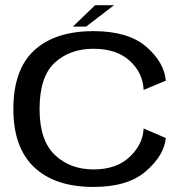

<svg xmlns="http://www.w3.org/2000/svg" viewBox="-20 -715 726 740"><path d="M340.5 5.5Q192.5 5.5 112 -70.2Q31.5 -146 31.5 -294.5Q31.5 -447 112 -521Q192.5 -595 340.5 -595Q474 -595 543.5 -535Q613 -475 619 -404L533.5 -368.5Q531 -434 480.2 -480.5Q429.5 -527 340.5 -527Q249 -527 190.8 -473.2Q132.5 -419.5 132.5 -294.5Q132.5 -174 191.2 -118Q250 -62 340.5 -62Q429 -62 480 -110.5Q531 -159 533.5 -220L619 -183Q613 -117 543.2 -55.8Q473.5 5.5 340.5 5.5ZM261 -612.5 346.5 -695H419.5L312 -612.5Z"/></svg>

Font: Anybody ExtraExpanded
Style: Regular
Weight: 400
Width: 8
Designer: Tyler Finck
Foundry: Etcetera Type Company
Version: Version 1.010; ttfautohint (v1.8.3) -l 8 -r 50 -G 200 -x 14 